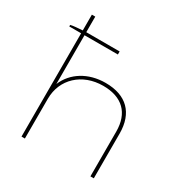

<svg xmlns="http://www.w3.org/2000/svg" viewBox="-167 -851 940 982"><g transform="rotate(30 303.5 -360.0)"><path d="M95 0H115V-235C115 -351 204 -434 328 -434C440 -434 502 -374 502 -264V0H522V-264C522 -386 454 -453 331 -453C229 -453 148 -402 115 -322V-610H312V-628H115V-720H95V-627C69 -625 39 -623 25 -619V-610H95Z"/></g></svg>

Font: Fixel Text Thin
Style: Regular
Weight: 100
Width: 4
Designer: AlfaBravo + MacPaw
Foundry: Kyrylo Tkachov, Marchela Mozhyna, Serhii Makarenko, Maria Weinstein, Zakhar Kryvoshyya
Version: Version 1.211